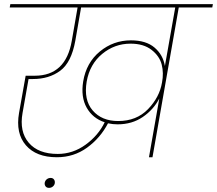

<svg xmlns="http://www.w3.org/2000/svg" viewBox="-20 -760 1049 928"><path d="M700 0 750 -284Q722 -230 670 -194.5Q618 -159 548 -159Q525 -159 502 -164Q465 -93 401 -46.5Q337 0 255 0Q155 0 105 -58Q55 -116 72 -214L104 -394H148Q298 -394 327 -563L355 -724H27L30 -740H1009L1006 -724H844L717 0ZM196 124Q198 113 206 106.5Q214 100 225 100Q235 100 240.5 107Q246 114 245 124Q244 134 236 141Q228 148 217 148Q206 148 200.5 141Q195 134 196 124ZM551 -175Q640 -175 695.5 -232.5Q751 -290 763 -361Q772 -407 761.5 -448Q751 -489 712.5 -519Q674 -549 611 -549Q534 -549 474 -499.5Q414 -450 399 -366Q384 -277 428 -226Q472 -175 551 -175ZM259 -16Q332 -16 393.5 -60.5Q455 -105 486 -169Q428 -188 399 -239.5Q370 -291 382 -366Q397 -457 462.5 -511Q528 -565 613 -565Q686 -565 727 -530Q768 -495 777 -441L827 -724H372L344 -563Q325 -458 271 -418Q217 -378 139 -378H118L89 -214Q73 -124 119 -70Q165 -16 259 -16Z"/></svg>

Font: Poppins Thin
Style: Italic
Weight: 250
Italic angle: -10°
Designer: Ninad Kale (Devanagari), Jonny Pinhorn (Latin)
Foundry: Indian Type Foundry
Version: Version 3.200;PS 1.000;hotconv 16.6.54;makeotf.lib2.5.65590